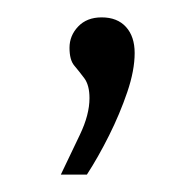

<svg xmlns="http://www.w3.org/2000/svg" viewBox="-20 -82 225 221"><path d="M50 119Q61 96 72 73Q83 50 83 31Q83 16 77 8Q71 0 65.5 -6.5Q60 -13 60 -27Q60 -41 70 -51.5Q80 -62 97 -62Q115 -62 125 -51Q135 -40 135 -21Q135 -1 126.5 24Q118 49 105.5 74Q93 99 80 119Z"/></svg>

Font: Alumni Sans
Style: Regular
Weight: 400
Designer: Robert E. Leuschke
Foundry: Robert E. Leuschke
Version: Version 1.018